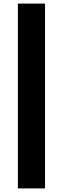

<svg xmlns="http://www.w3.org/2000/svg" viewBox="-20 -828 350 1068"><path d="M79.5 220V-808H230.5V220Z"/></svg>

Font: Encode Sans Expanded
Style: Bold
Weight: 700
Width: 7
Designer: Multiple Designers
Foundry: Impallari Type
Version: Version 3.000; ttfautohint (v1.8.3) -l 8 -r 50 -G 200 -x 14 